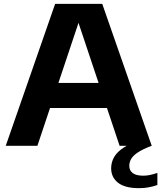

<svg xmlns="http://www.w3.org/2000/svg" viewBox="-20 -760 840 1001"><path d="M10 0 267.5 -740H513L771 0H603.5L380.5 -667H398L175 0ZM198.5 -197 236.5 -327.5H543.5L581 -197ZM704.5 221Q631.5 221 595.5 192.8Q559.5 164.5 559.5 117Q559.5 86 575.2 58.5Q591 31 627.8 7.5Q664.5 -16 728 -35L771 0Q725.5 17 700 33.8Q674.5 50.5 664.2 68Q654 85.5 654 104.5Q654 128.5 671.8 142.2Q689.5 156 727.5 156Q743 156 760.5 152.5Q778 149 800.5 141.5V204.5Q779.5 212 756 216.5Q732.5 221 704.5 221Z"/></svg>

Font: Encode Sans SemiExpanded
Style: Bold
Weight: 700
Width: 6
Designer: Multiple Designers
Foundry: Impallari Type
Version: Version 3.002